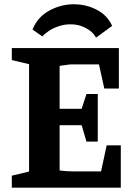

<svg xmlns="http://www.w3.org/2000/svg" viewBox="-20 -871 621 891"><path d="M322.2 -851.2Q379.8 -851.2 429.1 -825.6Q478.4 -800 500.4 -750.9L425.5 -696.1Q416.9 -713.5 399.3 -727.3Q381.8 -741 358.7 -749.5Q335.6 -758.1 307.2 -758.1Q279.3 -758.1 254 -749.8Q228.6 -741.6 208.9 -728.9Q189.2 -716.3 176.4 -702L131 -733.9Q153.4 -790.9 207.6 -821.1Q261.9 -851.2 322.2 -851.2ZM34.8 0V-55.7L114.9 -74.9V-573.1L34.8 -592.3V-648H531.6V-460.1H464L439.3 -572H305L256.7 -565.4V-366.2H358.9L381.3 -434.8H433.7V-213.8H381.3L358.9 -290.1H256.7V-80Q272.2 -77.9 287.5 -76.8Q302.9 -75.6 320.7 -75.6H448.9L475.1 -196.7H540.6V0Z"/></svg>

Font: Faustina Light
Style: Regular
Weight: 300
Designer: Alfonso Garcia
Foundry: http://www.omnibus-type.com
Version: Version 1.200